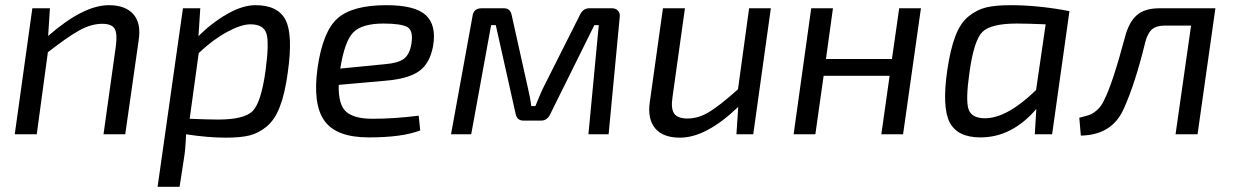

<svg xmlns="http://www.w3.org/2000/svg" viewBox="-20 -519 4767 742"><path d="M173 -487 166 -380Q302 -499 401 -499Q464 -499 495 -464.5Q526 -430 516 -364L464 0H380L428 -343Q434 -391 422.5 -409Q411 -427 375 -427Q332 -427 285.5 -401Q239 -375 165 -317L122 0H37L105 -487Z M754 -487 747 -379Q796 -429 856.5 -464Q917 -499 967 -499Q1054 -499 1083.5 -442Q1113 -385 1092 -238Q1081 -157 1061.5 -106.5Q1042 -56 1010.5 -30Q979 -4 944 4.5Q909 13 854 13Q783 13 699 0Q697 58 691 93L674 203H589L687 -487ZM748 -314 713 -60Q785 -57 823 -57Q924 -57 956.5 -90Q989 -123 1006 -244Q1021 -355 1009.5 -390Q998 -425 948 -425Q912 -425 857.5 -395.5Q803 -366 748 -314Z M1598 -72 1604 -15Q1535 12 1405 12Q1280 12 1234 -52Q1188 -116 1207 -255Q1227 -397 1284.5 -448Q1342 -499 1473 -499Q1584 -499 1625.5 -460.5Q1667 -422 1654 -343Q1642 -274 1599.5 -244Q1557 -214 1469 -207L1289 -191Q1287 -114 1318 -87Q1349 -60 1419 -60Q1505 -60 1598 -72ZM1295 -254 1468 -271Q1518 -275 1540.5 -291.5Q1563 -308 1570 -350Q1578 -401 1554 -414.5Q1530 -428 1462 -428Q1380 -428 1346 -394.5Q1312 -361 1295 -254Z M2257 -487H2345Q2360 -487 2368.5 -477.5Q2377 -468 2375 -453L2332 0H2254L2294 -422H2277L2107 -79Q2095 -53 2072 -53H2002Q1977 -53 1972 -82L1896 -422H1878L1801 0H1723L1806 -456Q1810 -487 1841 -487H1928Q1953 -487 1958 -458L2019 -184Q2030 -138 2033 -109H2049Q2052 -116 2062.5 -141.5Q2073 -167 2080 -181L2221 -461Q2233 -487 2257 -487Z M2959 -487 2891 0H2826L2833 -106Q2709 13 2608 13Q2542 13 2512 -23Q2482 -59 2491 -123L2542 -487H2627L2579 -144Q2572 -99 2585.5 -80Q2599 -61 2637 -61Q2679 -61 2721 -86.5Q2763 -112 2832 -174L2875 -487Z M3539 -487 3470 0H3386L3418 -226H3163L3131 0H3047L3115 -487H3199L3172 -291H3427L3455 -487Z M4046 0H3979L3985 -98Q3891 12 3769 12Q3680 12 3650 -46.5Q3620 -105 3641 -249Q3653 -330 3672.5 -380.5Q3692 -431 3724 -456.5Q3756 -482 3792 -490.5Q3828 -499 3885 -499Q3993 -499 4113 -476ZM3984 -171 4021 -425Q3948 -428 3910 -428Q3809 -428 3776.5 -395.5Q3744 -363 3727 -242Q3711 -132 3723 -97Q3735 -62 3786 -62Q3872 -62 3984 -171Z M4677 -487 4608 0H4523L4583 -420H4480Q4449 -420 4432 -405.5Q4415 -391 4406 -356Q4367 -196 4323 -99Q4278 3 4157 5L4151 -64Q4179 -71 4191.5 -75.5Q4204 -80 4220 -94Q4236 -108 4247 -132Q4279 -194 4328 -377Q4343 -434 4373.5 -460.5Q4404 -487 4460 -487Z"/></svg>

Font: Exo 2.0
Style: Italic
Weight: 400
Italic angle: -8°
Designer: Natanael Gama
Version: Version 1.001;PS 001.001;hotconv 1.0.70;makeotf.lib2.5.58329